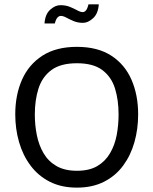

<svg xmlns="http://www.w3.org/2000/svg" viewBox="-20 -857 712 891"><path d="M530.3 -326.2Q530.3 -276.4 521.5 -230Q512.7 -183.6 490.7 -146Q468.8 -108.4 431.6 -86.4Q394.5 -64.5 336.9 -64.5Q280.3 -64.5 242.2 -86.4Q204.1 -108.4 182.1 -146Q160.2 -183.6 150.9 -230Q141.6 -276.4 141.6 -326.2Q141.6 -392.6 158.7 -446.3Q175.8 -500 218.3 -531.7Q260.7 -563.5 336.9 -563.5Q413.1 -563.5 455.1 -531.7Q497.1 -500 513.7 -446.3Q530.3 -392.6 530.3 -326.2ZM621.1 -326.2Q621.1 -416 590.3 -486.8Q559.6 -557.6 496.6 -598.6Q433.6 -639.6 336.9 -639.6Q240.2 -639.6 176.8 -598.6Q113.3 -557.6 82 -486.8Q50.8 -416 50.8 -326.2Q50.8 -258.8 68.4 -197.8Q85.9 -136.7 121.6 -88.9Q157.2 -41 210.9 -13.7Q264.6 13.7 336.9 13.7Q409.2 13.7 462.9 -13.7Q516.6 -41 551.8 -88.9Q586.9 -136.7 604 -197.8Q621.1 -258.8 621.1 -326.2ZM438.5 -836.9Q435.5 -793.9 412.1 -772.5Q388.7 -751 365.2 -751Q340.8 -751 321.3 -759.3Q301.8 -767.6 287.6 -775.4Q273.4 -783.2 261.7 -783.2Q253.9 -783.2 246.6 -775.4Q239.3 -767.6 234.4 -748H186.5Q189.5 -791 212.9 -812Q236.3 -833 259.8 -833Q285.2 -833 304.2 -825.2Q323.2 -817.4 338.4 -809.1Q353.5 -800.8 364.3 -800.8Q372.1 -800.8 378.9 -808.6Q385.7 -816.4 390.6 -836.9Z"/></svg>

Font: Namkio Khamti
Style: Regular
Weight: 400
Designer: Debbi Hosken
Foundry: SIL International
Version: Version 3.917